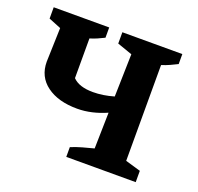

<svg xmlns="http://www.w3.org/2000/svg" viewBox="-106 -587 706 686"><g transform="rotate(20 246.5 -243.5)"><path d="M212 0V-37Q231 -45 254 -51.5Q277 -58 297 -63L300 -200Q273 -188 245 -181.5Q217 -175 189 -175Q117 -175 73.5 -207Q30 -239 30 -296L34 -425L-13 -444V-487H198V-448Q186 -442 172.5 -436Q159 -430 145 -426V-275Q169 -250 222 -250Q260 -250 301 -262L305 -424L248 -444V-487H476V-449Q462 -442 449 -436Q436 -430 418 -424V-60L476 -43V0Z"/></g></svg>

Font: Piazzolla SemiBold
Style: Regular
Weight: 600
Designer: Juan Pablo del Peral
Foundry: Huerta Tipografica
Version: Version 1.330